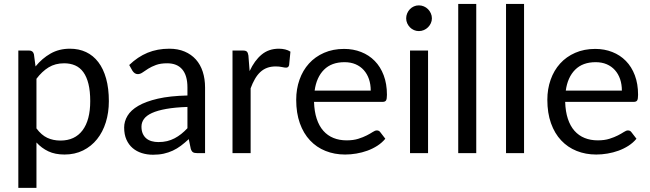

<svg xmlns="http://www.w3.org/2000/svg" viewBox="-20 -756 3209 948"><path d="M160 -122Q184.5 -89 213.5 -75.5Q242.5 -62 278.5 -62Q349.5 -62 387.5 -112.5Q425.5 -163 425.5 -256.5Q425.5 -306 416.8 -341.5Q408 -377 391.5 -399.8Q375 -422.5 351 -433Q327 -443.5 296.5 -443.5Q253 -443.5 220.2 -423.5Q187.5 -403.5 160 -367ZM155.5 -428Q187.5 -467.5 229.5 -491.5Q271.5 -515.5 325.5 -515.5Q369.5 -515.5 405 -498.8Q440.5 -482 465.5 -449.2Q490.5 -416.5 504 -368Q517.5 -319.5 517.5 -256.5Q517.5 -200.5 502.5 -152.2Q487.5 -104 459.2 -68.8Q431 -33.5 390.2 -13.2Q349.5 7 298.5 7Q252 7 218.8 -8.8Q185.5 -24.5 160 -52.5V171.5H70.5V-506.5H124Q143 -506.5 147.5 -488Z M905.5 -228Q844 -226 800.8 -218.2Q757.5 -210.5 730.2 -198Q703 -185.5 690.8 -168.5Q678.5 -151.5 678.5 -130.5Q678.5 -110.5 685 -96Q691.5 -81.5 702.8 -72.2Q714 -63 729.2 -58.8Q744.5 -54.5 762 -54.5Q785.5 -54.5 805 -59.2Q824.5 -64 841.8 -73Q859 -82 874.8 -94.5Q890.5 -107 905.5 -123ZM618 -435Q660 -475.5 708.5 -495.5Q757 -515.5 816 -515.5Q858.5 -515.5 891.5 -501.5Q924.5 -487.5 947 -462.5Q969.5 -437.5 981 -402Q992.5 -366.5 992.5 -324V0H953Q940 0 933 -4.2Q926 -8.5 922 -21L912 -69Q892 -50.5 873 -36.2Q854 -22 833 -12.2Q812 -2.5 788.2 2.8Q764.5 8 735.5 8Q706 8 680 -0.2Q654 -8.5 634.8 -25Q615.5 -41.5 604.2 -66.8Q593 -92 593 -126.5Q593 -156.5 609.5 -184.2Q626 -212 663 -233.5Q700 -255 759.5 -268.8Q819 -282.5 905.5 -284.5V-324Q905.5 -383 880 -413.2Q854.5 -443.5 805.5 -443.5Q772.5 -443.5 750.2 -435.2Q728 -427 711.8 -416.8Q695.5 -406.5 683.8 -398.2Q672 -390 660.5 -390Q651.5 -390 645 -394.8Q638.5 -399.5 634 -406.5Z M1212.5 -405Q1236.5 -457 1271.5 -486.2Q1306.5 -515.5 1357 -515.5Q1373 -515.5 1387.8 -512Q1402.5 -508.5 1414 -501L1407.5 -434.5Q1404.5 -422 1392.5 -422Q1385.5 -422 1372 -425Q1358.5 -428 1341.5 -428Q1317.5 -428 1298.8 -421Q1280 -414 1265.2 -400.2Q1250.5 -386.5 1238.8 -366.2Q1227 -346 1217.5 -320V0H1128V-506.5H1179Q1193.5 -506.5 1199 -501Q1204.5 -495.5 1206.5 -482Z M1810.5 -308.5Q1810.5 -339.5 1801.8 -365.2Q1793 -391 1776.2 -409.8Q1759.5 -428.5 1735.5 -438.8Q1711.5 -449 1681 -449Q1617 -449 1579.8 -411.8Q1542.5 -374.5 1533.5 -308.5ZM1882.5 -71Q1866 -51 1843 -36.2Q1820 -21.5 1793.8 -12Q1767.5 -2.5 1739.5 2.2Q1711.5 7 1684 7Q1631.5 7 1587.2 -10.8Q1543 -28.5 1510.8 -62.8Q1478.5 -97 1460.5 -147.5Q1442.5 -198 1442.5 -263.5Q1442.5 -316.5 1458.8 -362.5Q1475 -408.5 1505.5 -442.2Q1536 -476 1580 -495.2Q1624 -514.5 1679 -514.5Q1724.5 -514.5 1763.2 -499.2Q1802 -484 1830.2 -455.2Q1858.5 -426.5 1874.5 -384.2Q1890.5 -342 1890.5 -288Q1890.5 -267 1886 -260Q1881.5 -253 1869 -253H1530.5Q1532 -205 1543.8 -169.5Q1555.5 -134 1576.5 -110.2Q1597.5 -86.5 1626.5 -74.8Q1655.5 -63 1691.5 -63Q1725 -63 1749.2 -70.8Q1773.5 -78.5 1791 -87.5Q1808.5 -96.5 1820.2 -104.2Q1832 -112 1840.5 -112Q1851.5 -112 1857.5 -103.5Z M2093.5 -506.5V0H2004.5V-506.5ZM2112.5 -665.5Q2112.5 -652.5 2107.2 -641.2Q2102 -630 2093.2 -621.2Q2084.5 -612.5 2072.8 -607.5Q2061 -602.5 2048 -602.5Q2035 -602.5 2023.8 -607.5Q2012.5 -612.5 2004 -621.2Q1995.5 -630 1990.5 -641.2Q1985.5 -652.5 1985.5 -665.5Q1985.5 -678.5 1990.5 -690.2Q1995.5 -702 2004 -710.8Q2012.5 -719.5 2023.8 -724.5Q2035 -729.5 2048 -729.5Q2061 -729.5 2072.8 -724.5Q2084.5 -719.5 2093.2 -710.8Q2102 -702 2107.2 -690.2Q2112.5 -678.5 2112.5 -665.5Z M2331.5 -736.5V0H2242.5V-736.5Z M2567.5 -736.5V0H2478.5V-736.5Z M3050.5 -308.5Q3050.5 -339.5 3041.8 -365.2Q3033 -391 3016.2 -409.8Q2999.5 -428.5 2975.5 -438.8Q2951.5 -449 2921 -449Q2857 -449 2819.8 -411.8Q2782.5 -374.5 2773.5 -308.5ZM3122.5 -71Q3106 -51 3083 -36.2Q3060 -21.5 3033.8 -12Q3007.5 -2.5 2979.5 2.2Q2951.5 7 2924 7Q2871.5 7 2827.2 -10.8Q2783 -28.5 2750.8 -62.8Q2718.5 -97 2700.5 -147.5Q2682.5 -198 2682.5 -263.5Q2682.5 -316.5 2698.8 -362.5Q2715 -408.5 2745.5 -442.2Q2776 -476 2820 -495.2Q2864 -514.5 2919 -514.5Q2964.5 -514.5 3003.2 -499.2Q3042 -484 3070.2 -455.2Q3098.5 -426.5 3114.5 -384.2Q3130.5 -342 3130.5 -288Q3130.5 -267 3126 -260Q3121.5 -253 3109 -253H2770.5Q2772 -205 2783.8 -169.5Q2795.5 -134 2816.5 -110.2Q2837.5 -86.5 2866.5 -74.8Q2895.5 -63 2931.5 -63Q2965 -63 2989.2 -70.8Q3013.5 -78.5 3031 -87.5Q3048.5 -96.5 3060.2 -104.2Q3072 -112 3080.5 -112Q3091.5 -112 3097.5 -103.5Z"/></svg>

Font: Lato-Regular
Style: Regular
Weight: 400
Designer: Lukasz Dziedzic with Adam Twardoch and Botio Nikoltchev
Foundry: tyPoland Lukasz Dziedzic
Version: Version 2.015; 2015-08-06; http://www.latofonts.com/